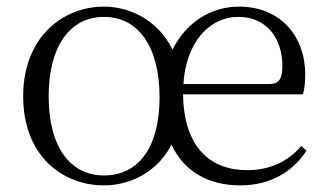

<svg xmlns="http://www.w3.org/2000/svg" viewBox="-20 -546 990 580"><path d="M294 -16C192 -16 127 -102 127 -255C127 -407 192 -495 294 -495C398 -495 462 -405 462 -252C462 -100 398 -16 294 -16ZM294 14C375 14 456 -27 498 -109C537 -26 612 14 706 14C796 14 863 -26 906 -91L890 -105C849 -57 795 -32 726 -32C614 -32 535 -103 533 -261H895C900 -277 902 -297 902 -321C902 -438 826 -526 702 -526C617 -526 542 -478 501 -396C460 -482 375 -526 294 -526C170 -526 50 -434 50 -255C50 -76 168 14 294 14ZM534 -292C542 -418 612 -495 700 -495C785 -495 833 -431 833 -346C833 -309 824 -292 792 -292Z"/></svg>

Font: Noto Serif CJK HK Light
Style: Regular
Weight: 300
Designer: Ryoko NISHIZUKA 西塚涼子 (kana & ideographs); Frank Grießhammer (Latin, Greek & Cyrillic); Wenlong ZHANG 张文龙 (bopomofo); San
Foundry: Adobe
Version: Version 2.001;hotconv 1.1.0;makeotfexe 2.6.0